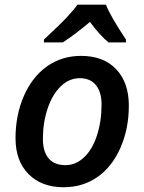

<svg xmlns="http://www.w3.org/2000/svg" viewBox="-20 -786 613 815"><path d="M514.6 -606H440.4Q403.3 -636.7 361.8 -692.9Q297.9 -639.2 246.6 -606H166.5V-618.2Q233.9 -680.7 264.6 -713.6Q295.4 -746.6 308.6 -766.1H429.7Q448.2 -717.8 514.6 -618.2ZM411.1 -342.8Q411.1 -395 387.2 -424.6Q363.3 -454.1 318.8 -454.1Q273.4 -454.1 237.5 -419.2Q201.7 -384.3 181.9 -324.5Q162.1 -264.6 162.1 -196.8Q162.1 -142.6 186.3 -113.8Q210.4 -85 257.8 -85Q301.8 -85 336.9 -118.2Q372.1 -151.4 391.6 -211.2Q411.1 -271 411.1 -342.8ZM526.9 -337.9Q526.9 -239.3 491.2 -158.4Q455.6 -77.6 393.3 -34.4Q331.1 8.8 250 8.8Q156.2 8.8 101.1 -47.1Q45.9 -103 45.9 -199.2Q45.9 -296.4 80.8 -377.4Q115.7 -458.5 178.7 -503.7Q241.7 -548.8 324.2 -548.8Q419.4 -548.8 473.1 -492.2Q526.9 -435.5 526.9 -337.9Z"/></svg>

Font: TypoPRO Open Sans
Style: Italic
Weight: 600
Italic angle: -12°
Foundry: Ascender Corporation
Version: Version 1.10